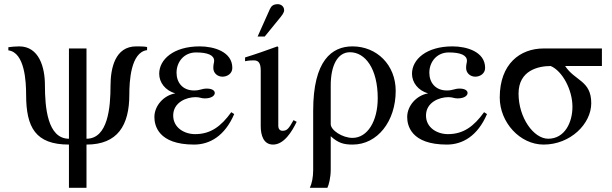

<svg xmlns="http://www.w3.org/2000/svg" viewBox="-20 -682 2931 919"><path d="M684 -457C670 -460 650 -460 632 -460C531 -460 509 -356 509 -271C509 -169 497 -18 394 -18V-450H310V-18C207 -18 195 -169 195 -275C195 -360 167 -460 72 -460C54 -460 34 -458 20 -456V-441C99 -431 105 -290 105 -229C105 -72 150 10 310 10V217H394V10C543 10 599 -82 599 -229C599 -290 605 -432 684 -442Z M1087 -145C1038 -77 988 -40 914 -40C862 -40 809 -71 809 -129C809 -192 872 -217 916 -217C937 -217 943 -211 960 -211C992 -211 1008 -224 1008 -237C1008 -248 996 -258 970 -258C945 -258 939 -249 909 -249C853 -249 825 -288 825 -334C825 -386 861 -431 918 -431C974 -431 1005 -418 1005 -391C1005 -381 1001 -376 1001 -357C1001 -332 1021 -315 1045 -315C1067 -315 1092 -329 1092 -357C1092 -435 1003 -460 936 -460C810 -460 742 -397 742 -329C742 -287 771 -249 819 -235C764 -226 719 -176 719 -122C719 -83 736 10 909 10C984 10 1056 -31 1101 -136Z M1385 -107C1362 -66 1354 -56 1332 -56C1317 -56 1312 -69 1312 -79V-456L1308 -460C1256 -441 1205 -423 1153 -407V-389C1172 -393 1186 -393 1195 -393C1217 -393 1228 -381 1228 -344V-78C1228 -35 1241 10 1287 10C1339 10 1377 -51 1400 -99ZM1213 -507H1247L1313 -588C1329 -607 1340 -621 1340 -633C1340 -653 1323 -662 1310 -662C1289 -662 1279 -654 1272 -639Z M1563 -273C1563 -369 1596 -432 1655 -432C1729 -432 1788 -352 1788 -212C1788 -102 1739 -22 1667 -22C1620 -22 1563 -58 1563 -88ZM1479 132C1479 166 1473 196 1463 217H1547C1554 203 1563 167 1563 131V-30C1599 3 1626 10 1668 10C1787 10 1874 -102 1874 -247C1874 -371 1784 -460 1667 -460C1568 -460 1479 -392 1479 -152Z M2297 -145C2248 -77 2198 -40 2124 -40C2072 -40 2019 -71 2019 -129C2019 -192 2082 -217 2126 -217C2147 -217 2153 -211 2170 -211C2202 -211 2218 -224 2218 -237C2218 -248 2206 -258 2180 -258C2155 -258 2149 -249 2119 -249C2063 -249 2035 -288 2035 -334C2035 -386 2071 -431 2128 -431C2184 -431 2215 -418 2215 -391C2215 -381 2211 -376 2211 -357C2211 -332 2231 -315 2255 -315C2277 -315 2302 -329 2302 -357C2302 -435 2213 -460 2146 -460C2020 -460 1952 -397 1952 -329C1952 -287 1981 -249 2029 -235C1974 -226 1929 -176 1929 -122C1929 -83 1946 10 2119 10C2194 10 2266 -31 2311 -136Z M2720 -171C2720 -96 2683 -18 2604 -18C2534 -18 2462 -119 2462 -234C2462 -346 2558 -366 2616 -366C2672 -342 2720 -252 2720 -171ZM2861 -366V-450H2582C2470 -450 2372 -377 2372 -215C2372 -97 2468 10 2582 10C2710 10 2810 -89 2810 -188C2810 -297 2732 -294 2685 -366Z"/></svg>

Font: XITS Math
Style: Regular
Weight: 400
Designer: MicroPress Inc., with final additions and corrections provided by Coen Hoffman, Elsevier (retired)
Version: Version 1.302